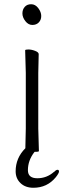

<svg xmlns="http://www.w3.org/2000/svg" viewBox="-20 -713 303 908"><path d="M138 175Q100 175 77 153Q54 131 54 97Q54 34 100 -12V-17L102 -105V-368L99 -475Q99 -479 114 -479Q129 -479 146 -472.5Q163 -466 163 -457L161 -368V-105L164 1Q164 5 152 5H144L142 7Q112 46 112 92Q112 130 156.5 130Q201 130 235 100H236Q245 90 252 90Q259 90 259 98Q259 106 244 125Q203 175 138 175ZM133 -595Q114 -595 100 -613Q86 -631 86 -649.5Q86 -668 97 -680.5Q108 -693 127.5 -693Q147 -693 161 -674.5Q175 -656 175 -637.5Q175 -619 163.5 -607Q152 -595 133 -595Z"/></svg>

Font: LXGW WenKai TC Light
Style: Regular
Weight: 300
Designer: LXGW / Fontworks Inc.
Foundry: LXGW / Fontworks Inc.
Version: Version 1.330